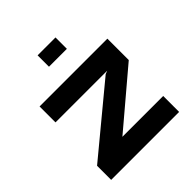

<svg xmlns="http://www.w3.org/2000/svg" viewBox="-181 -774 895 895"><g transform="rotate(-45 266.5 -326.5)"><path d="M219 -105H488V0H40V-93L371 -367L387 -373H46V-478H493V-337ZM208 -653H326V-578H208Z"/></g></svg>

Font: Turret Road ExtraBold
Style: Regular
Weight: 800
Designer: Noponies
Foundry: Noponies
Version: Version 1.001; ttfautohint (v1.8)